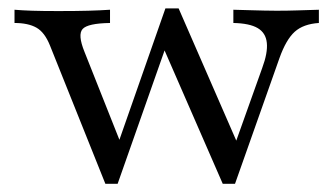

<svg xmlns="http://www.w3.org/2000/svg" viewBox="-20 -439 817 467"><path d="M236.3 8.1 101.6 -328.2Q88.7 -360.5 68.5 -371.8Q48.4 -383.1 15.3 -383.1V-415.3Q33.9 -413.7 58.5 -412.9Q83.1 -412.1 121.8 -412.1Q165.3 -412.1 194.4 -412.9Q223.4 -413.7 247.6 -415.3V-383.1Q193.5 -382.3 181 -368.5Q168.5 -354.8 185.5 -312.9L274.2 -89.5L263.7 -79.8L382.3 -418.5L408.9 -397.6L266.1 8.1ZM521.8 8.1 375.8 -326.6 382.3 -418.5H414.5L559.7 -85.5L546 -72.6L617.7 -273.4Q631.5 -310.5 629 -334.7Q626.6 -358.9 606.9 -370.6Q587.1 -382.3 547.6 -383.1V-415.3Q574.2 -414.5 591.1 -414.1Q608.1 -413.7 622.2 -413.3Q636.3 -412.9 652.4 -412.9Q679 -412.9 702.8 -413.7Q726.6 -414.5 755.6 -415.3V-383.1Q717.7 -380.6 696.8 -361.7Q675.8 -342.7 659.7 -297.6L551.6 8.1Z"/></svg>

Font: Playfair 12pt Light
Style: Regular
Weight: 300
Designer: Claus Eggers Sørensen
Foundry: Claus Eggers Sørensen
Version: Version 2.000;gftools[0.9.28]